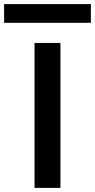

<svg xmlns="http://www.w3.org/2000/svg" viewBox="-44 -914 462 934"><path d="M124 0V-705H250V0ZM-24 -803V-894H398V-803Z"/></svg>

Font: Nunito Sans 7pt Expanded SemiBold
Style: Regular
Weight: 600
Width: 7
Designer: Vernon Adams
Foundry: Vernon Adams
Version: Version 3.101;gftools[0.9.27]